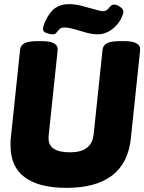

<svg xmlns="http://www.w3.org/2000/svg" viewBox="-20 -901 698 929"><path d="M301 8Q169 8 100 -43Q31 -94 31 -196Q31 -204 31 -212.5Q31 -221 32 -230L77 -659Q79 -682 99 -692Q119 -702 161 -702H183Q263 -702 259 -658L216 -250Q215 -242 215 -238Q215 -234 215 -231Q215 -164 319 -164Q424 -164 433 -250L476 -659Q478 -682 498 -692Q518 -702 560 -702H582Q662 -702 658 -658L613 -230Q587 8 301 8ZM237 -735Q222 -735 205 -741Q188 -747 188 -760Q188 -774 200 -800Q221 -845 248.5 -863Q276 -881 313 -881Q343 -881 376.5 -872.5Q410 -864 438 -855.5Q466 -847 479 -847Q492 -847 500 -855Q508 -863 515 -871Q522 -879 532 -879Q545 -879 561 -868Q577 -857 577 -844Q577 -837 573.5 -828Q570 -819 564 -807Q547 -776 517 -755.5Q487 -735 454 -735Q426 -735 396 -743.5Q366 -752 338.5 -760Q311 -768 291 -768Q276 -768 268 -760Q260 -752 253.5 -743.5Q247 -735 237 -735Z"/></svg>

Font: Asap Semi Condensed Semi Condensed Black
Style: Italic
Weight: 900
Width: 4
Italic angle: -6°
Designer: Pablo Cosgaya
Foundry: Omnibus-Type
Version: Version 3.001; ttfautohint (v1.8.4.7-5d5b)